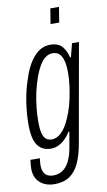

<svg xmlns="http://www.w3.org/2000/svg" viewBox="-107 -773 560 1004"><g transform="rotate(-10 172.5 -270.5)"><path d="M98 184Q68 184 44 172.5Q20 161 6 138.5Q-8 116 -8 83Q-8 75 -7 64.5Q-6 54 -4 37H46Q45 47 44 56Q43 65 43 73Q43 97 50.5 111.5Q58 126 71 132Q84 138 101 138Q128 138 149 124.5Q170 111 184.5 83.5Q199 56 207 14Q211 -8 214.5 -29.5Q218 -51 222 -73H217Q204 -51 187 -35Q170 -19 151.5 -10.5Q133 -2 112 -2Q82 -2 60.5 -17Q39 -32 28.5 -63.5Q18 -95 18 -145Q18 -206 27.5 -266Q37 -326 54 -376Q77 -452 114.5 -495Q152 -538 202 -538Q245 -538 265.5 -513.5Q286 -489 293 -455H298L316 -526H353L260 -2Q249 60 229.5 101Q210 142 178.5 163Q147 184 98 184ZM126 -49Q143 -49 158 -58Q173 -67 186.5 -83Q200 -99 211.5 -122Q223 -145 233 -172Q245 -205 252.5 -240.5Q260 -276 264.5 -310.5Q269 -345 269 -378Q269 -415 262.5 -440.5Q256 -466 242.5 -479Q229 -492 207 -492Q186 -492 168.5 -479Q151 -466 137 -442.5Q123 -419 111 -386Q98 -351 89 -311Q80 -271 75.5 -230Q71 -189 71 -150Q71 -115 76.5 -92.5Q82 -70 94 -59.5Q106 -49 126 -49ZM223 -644 236 -725H282L269 -644Z"/></g></svg>

Font: Archivo ExtraCondensed ExtraLight
Style: Italic
Weight: 250
Width: 2
Italic angle: -10°
Designer: Hector Gatti
Foundry: Omnibus-Type
Version: Version 2.001